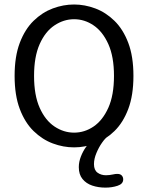

<svg xmlns="http://www.w3.org/2000/svg" viewBox="-20 -645 659 854"><path d="M309.5 10.5Q261.5 10.5 214.8 -7Q168 -24.5 129.5 -62Q91 -99.5 68 -160.2Q45 -221 45 -307.5Q45 -394 68 -454.5Q91 -515 129.5 -552.5Q168 -590 214.8 -607.5Q261.5 -625 309.5 -625Q357 -625 403.8 -607.5Q450.5 -590 489 -552.5Q527.5 -515 550.5 -454.5Q573.5 -394 573.5 -307.5Q573.5 -221 550.5 -160.2Q527.5 -99.5 489 -62Q450.5 -24.5 403.8 -7Q357 10.5 309.5 10.5ZM309.5 -55Q356 -55 396.2 -82.2Q436.5 -109.5 461.8 -165.5Q487 -221.5 487 -307.5Q487 -393 461.8 -449Q436.5 -505 396.2 -532.2Q356 -559.5 309.5 -559.5Q263.5 -559.5 222.5 -532.2Q181.5 -505 156.5 -449Q131.5 -393 131.5 -307.5Q131.5 -221.5 156.5 -165.5Q181.5 -109.5 222.5 -82.2Q263.5 -55 309.5 -55ZM448.5 189.5Q417.5 189.5 390.5 180.5Q363.5 171.5 347 151.2Q330.5 131 330.5 98.5Q330.5 75 339.8 51.2Q349 27.5 363.2 7.8Q377.5 -12 393 -24.5Q408.5 -37 420.5 -38H459.5Q448 -30.5 433.8 -10.2Q419.5 10 408.8 35.8Q398 61.5 398 85Q398 111.5 413.8 123Q429.5 134.5 451.5 134.5Q458.5 134.5 467 133.5Q475.5 132.5 482 131Q487.5 129.5 492.8 129Q498 128.5 502 128.5Q515 128.5 521.5 135.5Q528 142.5 528 153Q528 173 503.2 181.2Q478.5 189.5 448.5 189.5Z"/></svg>

Font: Sono ExtraLight Monospace
Style: Regular
Weight: 400
Version: Version 2.112